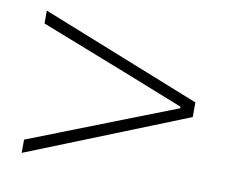

<svg xmlns="http://www.w3.org/2000/svg" viewBox="-54 -629 629 529"><g transform="rotate(10 260.5 -365.0)"><path d="M37 -166V-203L300 -306L446 -363V-367L300 -425L37 -528V-564L484 -386V-345Z"/></g></svg>

Font: Noto Sans SC Thin
Style: Regular
Weight: 100
Designer: Ryoko NISHIZUKA 西塚涼子 (kana, bopomofo & ideographs); Paul D. Hunt (Latin, Greek & Cyrillic); Sandoll Communications 산돌커뮤니
Foundry: Adobe
Version: Version 2.004-H2;hotconv 1.0.118;makeotfexe 2.5.65603